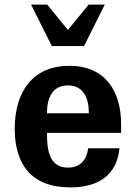

<svg xmlns="http://www.w3.org/2000/svg" viewBox="-20 -800 590 834"><path d="M44 -241C44 -89 114 14 285 14C412 14 488 -43 499 -156H363C357 -108 331 -72 275 -72C192 -72 184 -152 184 -223H506V-261C506 -401 440 -514 281 -514C121 -514 44 -400 44 -241ZM184 -308C184 -375 208 -429 275 -429C342 -429 366 -375 366 -308ZM205 -600H345L435 -780H365L275 -670L185 -780H115Z"/></svg>

Font: Perun
Style: Bold
Weight: 700
Foundry: Copyright (c) Stefan Peev, Context Ltd, 2016
Version: Version 1.089